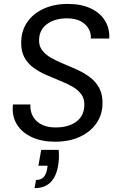

<svg xmlns="http://www.w3.org/2000/svg" viewBox="-20 -726 627 993"><path d="M193.1 49.2H283.4Q285.4 72 284.6 92.6Q283.7 113.2 280.4 131.5Q273.7 171.1 257.4 196.9Q241.1 222.7 216.4 234.8Q191.7 247 158.6 247L166.4 204.8Q191.9 204.8 205.4 190.3Q218.9 175.8 223.7 148.6L226.2 131H178.6ZM263.7 7Q196 7 144.5 -16.7Q92.9 -40.5 66.6 -83.9Q40.3 -127.3 47.1 -185.6H137.3Q135.6 -163.6 142.5 -142.4Q149.3 -121.2 164.9 -104.3Q180.5 -87.3 206.1 -77.1Q231.6 -66.9 268.3 -66.9Q333.1 -66.9 373.2 -95.7Q413.2 -124.5 415.9 -177.4Q418.4 -213.5 401.2 -237.3Q384.1 -261.1 354.9 -277.8Q325.6 -294.5 290 -308.6Q254.4 -322.7 218.6 -338.6Q182.8 -354.5 153 -376Q123.3 -397.5 105.8 -429.9Q88.3 -462.2 89.7 -509.4Q90.7 -568.5 121.6 -612.6Q152.5 -656.7 206.5 -681.2Q260.6 -705.7 330.6 -705.7Q400.7 -705.7 449.7 -682.3Q498.8 -659 523.3 -618.5Q547.8 -578.1 545.1 -526.7H449.5Q452.1 -552.5 438.8 -576.6Q425.6 -600.7 397.7 -615.9Q369.7 -631.1 326.1 -631.1Q264.9 -631.1 224.9 -602.7Q184.9 -574.4 182.2 -523.8Q180 -490.4 197.3 -467.1Q214.5 -443.8 244.3 -426.8Q274 -409.8 310.3 -395.1Q346.7 -380.3 382.9 -363.6Q419.1 -346.8 448.8 -323.6Q478.4 -300.3 495.4 -266.5Q512.4 -232.6 509.9 -184.2Q508.2 -129.9 477.3 -86.4Q446.4 -43 392.1 -18Q337.8 7 263.7 7Z"/></svg>

Font: Poppins Variable
Style: Italic
Weight: 100
Italic angle: -10°
Designer: Jonny Pinhorn
Foundry: Indian Type Foundry
Version: Version 6.000